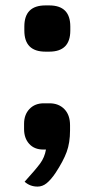

<svg xmlns="http://www.w3.org/2000/svg" viewBox="-20 -547 364 710"><path d="M239 -84V-65Q239 -19 226.5 15Q214 49 185 93Q168 118 152.5 130.5Q137 143 119 143Q91 143 71 125Q112 80 128.5 57.5Q145 35 150 6H140Q107 6 88 -15Q69 -36 69 -70V-89Q69 -123 89 -144Q109 -165 142 -165H163Q197 -165 218 -143.5Q239 -122 239 -84ZM70 -434V-449Q70 -527 148 -527H162Q240 -527 240 -449V-434Q240 -356 162 -356H148Q70 -356 70 -434Z"/></svg>

Font: Krub
Style: Bold
Weight: 700
Version: Version 1.000; ttfautohint (v1.6)